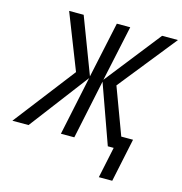

<svg xmlns="http://www.w3.org/2000/svg" viewBox="-186 -829 1077 1135"><g transform="rotate(15 352.0 -262.0)"><path d="M561 0H525L396 -361L320 0H238L314 -361L40 0H-59L230 -375L97 -714H186L316 -372L389 -714H471L398 -373L666 -714H763L481 -361L587 -76H659L603 190H521Z"/></g></svg>

Font: Noto Sans UI Narrow
Style: Italic
Weight: 400
Width: 4
Italic angle: -12°
Designer: Monotype Design Team
Foundry: Monotype Imaging Inc.
Version: Version 1.001